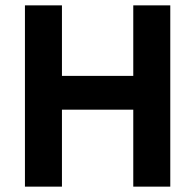

<svg xmlns="http://www.w3.org/2000/svg" viewBox="-20 -696 727 716"><path d="M477 0H615V-676H477V-413H211V-676H73V0H211V-287H477Z"/></svg>

Font: Fog Sans
Style: Bold
Weight: 700
Foundry: Intel Corporation
Version: Version 1.00